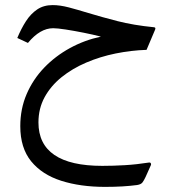

<svg xmlns="http://www.w3.org/2000/svg" viewBox="-20 -418 673 758"><path d="M383.8 236.8Q257.8 236.8 194.8 193.8Q131.8 150.9 131.8 65.4Q131.8 10.3 156.2 -34.4Q180.7 -79.1 223.1 -113.3Q265.6 -147.5 320.3 -170.9Q375 -194.3 436.3 -206.8Q497.6 -219.2 558.6 -221.2L592.3 -300.8Q594.2 -305.7 593 -307.9Q591.8 -310.1 587.4 -310.5Q507.3 -318.4 443.6 -334.7Q379.9 -351.1 328.6 -366.7Q287.1 -379.4 252 -388.7Q216.8 -397.9 188 -397.9Q152.3 -397.9 126.7 -380.6Q101.1 -363.3 82.3 -334Q63.5 -304.7 48.3 -268.1L90.3 -248.5Q138.2 -306.6 189.9 -306.6Q206.1 -306.6 239.3 -301.5Q272.5 -296.4 310.5 -288.8Q348.6 -281.2 378.4 -273.4Q314 -259.8 256.3 -228.3Q198.7 -196.8 154.5 -150.9Q110.4 -105 85.2 -46.6Q60.1 11.7 60.1 80.1Q60.1 166 103 218.8Q146 271.5 221.7 295.7Q297.4 319.8 394.5 319.8Q432.1 319.8 463.9 317.9Q495.6 315.9 521 312.5Q536.6 310.1 542.5 302.2Q548.3 294.4 554.7 280.8L575.7 233.9Q576.7 231.4 576.2 229Q575.7 226.6 574 224.9Q572.3 223.1 568.8 223.6Q519 231.4 472.9 234.1Q426.8 236.8 383.8 236.8Z"/></svg>

Font: Sahel VF Regular
Style: Regular
Weight: 400
Foundry: Saber Rastikerdar (saber.rastikerdar@gmail.com)
Version: Version 3.4.0